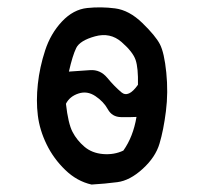

<svg xmlns="http://www.w3.org/2000/svg" viewBox="-20 -497 540 513"><path d="M224.6 -3.9Q185.5 -12.7 154.3 -43Q123 -73.2 104.5 -111.3Q85.9 -149.4 81.1 -188.5Q76.2 -227.5 81.1 -272.5Q85.9 -317.4 100.6 -362.3Q115.2 -407.2 145.5 -439.5Q175.8 -471.7 212.9 -475.6Q250 -479.5 287.6 -474.6Q325.2 -469.7 360.4 -435.5Q395.5 -401.4 407.2 -378.9Q418.9 -356.4 424.3 -303.2Q429.7 -250 423.3 -199.7Q417 -149.4 406.2 -113.3Q395.5 -77.1 361.3 -45.9Q327.1 -14.6 293.5 -10.3Q259.8 -5.9 224.6 -3.9ZM309.6 -94.7Q335.9 -131.8 344.7 -184.6Q327.1 -183.6 303.2 -184.1Q279.3 -184.6 268.1 -205.1Q256.8 -225.6 234.9 -240.2Q212.9 -254.9 189.5 -247.1Q166 -239.3 156.2 -219.7Q162.1 -167 173.8 -144.5Q185.5 -122.1 205.6 -105Q225.6 -87.9 255.4 -85.4Q285.2 -83 309.6 -94.7ZM348.6 -270.5Q349.6 -315.4 342.3 -336.9Q335 -358.4 304.7 -384.8Q274.4 -411.1 233.9 -399.9Q193.4 -388.7 183.6 -368.7Q173.8 -348.6 164.1 -305.7Q193.4 -307.6 220.7 -309.6Q248 -311.5 266.6 -289.1Q285.2 -266.6 304.2 -250.5Q323.2 -234.4 348.6 -270.5Z"/></svg>

Font: JasonHandwriting2
Style: Regular
Weight: 400
Version: Version 1.05.10